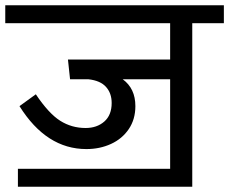

<svg xmlns="http://www.w3.org/2000/svg" viewBox="-40 -709 870 729"><path d="M810 -621H690V0H28V-68H606V-408H426Q474 -373 474 -306Q474 -256 449 -219Q424 -182 381.5 -162.5Q339 -143 288 -143Q136 -143 34 -306L96 -351Q145 -278 188.5 -250.5Q232 -223 285 -223Q328 -223 356 -247.5Q384 -272 384 -318Q384 -355 362.5 -379Q341 -403 296 -408H226L218 -483H606V-621H-20V-689H810Z"/></svg>

Font: FiraGOUPP
Style: Medium
Weight: 400
Designer: bBox Type
Foundry: bBox Type GmbH
Version: Version 1.001